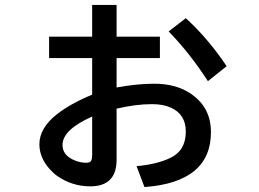

<svg xmlns="http://www.w3.org/2000/svg" viewBox="-20 -698 1040 771"><path d="M350.1 -678.2H448.2V-550.8H622.1V-464.8H448.2V-346.7Q530.3 -361.8 599.6 -361.8Q682.1 -361.8 739.3 -326.2Q827.1 -271 827.1 -167.5Q827.1 33.7 560.1 53.2L528.3 -30.8Q610.4 -38.1 664.1 -64Q726.1 -93.3 726.1 -169.4Q726.1 -238.8 666.5 -265.6Q635.7 -279.8 589.8 -279.8Q526.4 -279.8 448.2 -261.7V-56.6Q448.2 50.3 342.3 50.3Q271 50.3 211.4 9.8Q196.3 -0.5 181.2 -17.1Q138.2 -64 138.2 -118.7Q138.2 -183.6 208 -238.8Q262.7 -281.7 350.1 -317.9V-464.8H177.2V-550.8H350.1ZM350.1 -230Q231 -177.2 231 -115.7Q231 -73.2 281.7 -53.2Q303.7 -44.4 326.7 -44.4Q343.3 -44.4 347.2 -54.7Q350.1 -61.5 350.1 -75.7ZM814.9 -372.1Q741.2 -485.8 657.2 -571.8L726.1 -625Q815.4 -543.9 890.1 -432.1Z"/></svg>

Font: BIZ UDGothic
Style: Bold
Weight: 700
Monospace: yes
Designer: TypeBank Co., Ltd.
Foundry: Morisawa Inc.
Version: Version 1.05